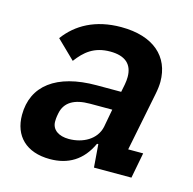

<svg xmlns="http://www.w3.org/2000/svg" viewBox="-86 -620 721 718"><g transform="rotate(15 274.5 -261.0)"><path d="M167 12C237 12 291 -19 323 -89H328L335 0H480L499 -99H441L486 -324C490 -343 492 -361 492 -374C492 -471 424 -534 298 -534C198 -534 128 -494 84 -434L155 -365C185 -405 219 -435 282 -435C340 -435 369 -409 369 -360C369 -351 368 -340 366 -330L360 -300H265C110 -300 24 -234 24 -121C24 -40 75 12 167 12ZM216 -79C177 -79 150 -97 150 -129C150 -134 150 -144 154 -163C163 -205 197 -227 259 -227H345L332 -157C321 -106 270 -79 216 -79Z"/></g></svg>

Font: Braiins Sans SemiBold
Style: Italic
Weight: 600
Italic angle: -11.31°
Designer: Mike Abbink, Paul van der Laan, Pieter van Rosmalen, Jiri Chlebus, Lubos Buracinsky
Foundry: Bold Monday, Sudetype
Version: Version 1.000;hotconv 1.0.109;makeotfexe 2.5.65596